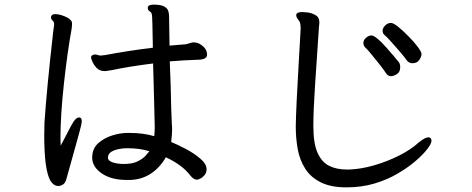

<svg xmlns="http://www.w3.org/2000/svg" viewBox="-20 -778 2040 829"><path d="M723 -216Q723 -197 719 -165Q748 -153 783 -134.5Q818 -116 845 -93Q872 -70 872 -47Q872 -32 863 -21.5Q854 -11 844 -6.5Q834 -2 831 -2Q816 -2 802 -20Q767 -66 696 -99Q672 -56 633 -29.5Q594 -3 543 -1H528Q460 -1 419 -29.5Q378 -58 378 -98V-99Q379 -138 405 -160.5Q431 -183 465.5 -193.5Q500 -204 529 -204H541Q599 -204 646 -190Q648 -207 648 -223V-236Q647 -263 645 -358.5Q643 -454 641 -504Q537 -491 462 -475L448 -473Q440 -471 432 -471Q410 -471 397 -485Q384 -499 378.5 -513Q373 -527 373 -529Q373 -538 382 -541Q390 -545 404 -540Q410 -538 412.5 -538Q415 -538 422.5 -539Q430 -540 433 -540Q533 -559 640 -572Q638 -705 636 -714.5Q634 -724 629 -727Q618 -733 618 -744V-745Q619 -758 643 -758Q676 -758 690 -749.5Q704 -741 707 -729Q710 -717 710 -709Q710 -694 712 -581Q729 -582 747 -584Q765 -586 784 -587Q792 -589 800.5 -592Q809 -595 815.5 -595Q822 -595 823.5 -594.5Q825 -594 826 -594Q838 -593 855 -579.5Q872 -566 874 -546V-542Q874 -520 832 -520Q774 -518 713 -513Q715 -461 717 -407Q719 -297 722 -242Q723 -235 723 -228ZM290 -684Q291 -681 291 -675Q291 -665 289 -652Q271 -553 256 -417Q241 -279 241 -181Q241 -164 242 -149Q250 -164 261 -185Q291 -244 297 -252Q310 -271 321 -271Q333 -271 333 -255Q333 -243 322 -204Q314 -174 292.5 -97.5Q271 -21 266 -3Q262 12 252 18.5Q242 25 231 25Q212 25 198 3Q171 -43 171 -193Q171 -215 172 -248Q181 -386 209 -635Q213 -668 214 -674Q214 -679 211 -685Q209 -687 204.5 -692Q200 -697 200 -703Q200 -704 201 -708Q205 -717 218 -717Q231 -717 245.5 -712.5Q260 -708 272.5 -701Q285 -694 290 -684ZM625 -125Q583 -138 531 -138Q496 -138 471 -128Q448 -119 446 -99V-97Q446 -84 466.5 -77Q487 -70 514 -70Q551 -70 573.5 -81Q596 -92 607.5 -104.5Q619 -117 625 -125Z M1285 -726Q1288 -726 1305.5 -724.5Q1323 -723 1340 -714Q1359 -705 1359 -681Q1359 -675 1358 -669.5Q1357 -664 1357 -659Q1357 -659 1340 -405Q1333 -300 1333 -237V-233Q1333 -159 1351 -118.5Q1369 -78 1401 -62Q1433 -46 1478 -46H1488Q1540 -48 1596.5 -64.5Q1653 -81 1703.5 -106.5Q1754 -132 1787 -162Q1815 -185 1829 -185Q1837 -185 1840 -180.5Q1843 -176 1843 -170Q1843 -158 1825 -134.5Q1807 -111 1774.5 -83Q1742 -55 1697 -28.5Q1652 -2 1596.5 14.5Q1541 31 1475 31Q1409 31 1365.5 9.5Q1322 -12 1298 -49.5Q1274 -87 1265.5 -134Q1257 -181 1257 -233Q1259 -326 1269 -492L1278 -652V-658Q1278 -681 1270 -690Q1259 -703 1259 -712Q1259 -716 1261 -719Q1267 -726 1285 -726ZM1744 -621Q1767 -598 1783.5 -576Q1800 -554 1800 -544Q1800 -534 1790.5 -519.5Q1781 -505 1761 -505Q1745 -505 1735 -519Q1729 -529 1703 -559Q1658 -612 1639 -628Q1632 -634 1632 -645.5Q1632 -657 1643 -668Q1654 -679 1668 -679Q1687 -679 1744 -621ZM1708 -488Q1708 -467 1693.5 -458Q1679 -449 1669 -449Q1654 -449 1646 -463Q1629 -489 1584 -543Q1569 -562 1557 -573Q1549 -581 1549 -593Q1549 -605 1560.5 -615Q1572 -625 1583 -625Q1602 -625 1648 -573Q1666 -553 1681 -535Q1696 -517 1702 -509.5Q1708 -502 1708 -488Z"/></svg>

Font: Moon Stars Kai
Style: Bold
Weight: 700
Designer: GuiWonder
Version: Version 1.101